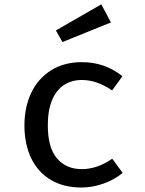

<svg xmlns="http://www.w3.org/2000/svg" viewBox="-20 -834 655 867"><path d="M486.7 -117.4 533.8 -53.3Q497.9 -23.1 447.7 -5.1Q397.4 12.8 347.7 12.8Q267.2 12.8 209.2 -21.8Q151.3 -56.4 120.8 -119.7Q90.3 -183.1 90.3 -267.7Q90.3 -349.7 121 -414.6Q151.8 -479.5 210.5 -516.4Q269.2 -553.3 349.2 -553.3Q454.4 -553.3 532.8 -489.7L486.2 -425.6Q417.9 -472.8 349.7 -472.8Q303.6 -472.8 269 -450.3Q234.4 -427.7 215.1 -381.8Q195.9 -335.9 195.9 -267.7Q195.9 -167.2 237.4 -118.7Q279 -70.3 349.2 -70.3Q419.5 -70.3 486.7 -117.4ZM232.3 -696.4 437.4 -814.4 481 -732.8 262.1 -644.1Z"/></svg>

Font: Fira Code Fixed Retina
Style: Regular
Weight: 450
Monospace: yes
Designer: Carrois Corporate, Edenspiekermann AG, Nikita Prokopov
Foundry: Carrois Corporate, Edenspiekermann AG, Nikita Prokopov
Version: Version 5.002